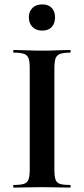

<svg xmlns="http://www.w3.org/2000/svg" viewBox="-20 -852 382 872"><path d="M227 -81Q227 -52 232 -37Q237 -22 252 -17Q267 -12 298 -12Q301 -12 301 -6Q301 0 298 0Q272 0 240 -1Q208 -2 170 -2Q134 -2 101 -1Q68 0 42 0Q40 0 40 -6Q40 -12 42 -12Q73 -12 88.5 -17Q104 -22 109.5 -37Q115 -52 115 -81V-544Q115 -573 109.5 -587.5Q104 -602 88.5 -607.5Q73 -613 42 -613Q40 -613 40 -619Q40 -625 42 -625Q68 -625 101 -623.5Q134 -622 170 -622Q208 -622 240.5 -623.5Q273 -625 298 -625Q301 -625 301 -619Q301 -613 298 -613Q268 -613 252.5 -607Q237 -601 232 -586Q227 -571 227 -542ZM172 -713Q144 -713 127.5 -729.5Q111 -746 111 -774Q111 -800 127.5 -816Q144 -832 172 -832Q200 -832 215 -816Q230 -800 230 -774Q230 -746 215 -729.5Q200 -713 172 -713Z"/></svg>

Font: Cormorant Light
Style: Bold
Weight: 700
Version: Version 4.000